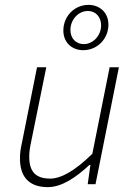

<svg xmlns="http://www.w3.org/2000/svg" viewBox="-20 -756 548 788"><path d="M176 12C234 12 292 -28 347 -79H351L340 0H372L468 -480H430L359 -125C286 -53 229 -23 186 -23C125 -23 100 -53 100 -113C100 -132 102 -146 108 -175L170 -480H132L70 -170C64 -142 62 -129 62 -105C62 -36 94 12 176 12ZM321 -550C381 -550 425 -598 425 -655C425 -707 386 -736 344 -736C283 -736 240 -687 240 -631C240 -578 279 -550 321 -550ZM324 -575C292 -575 269 -598 269 -633C269 -676 302 -711 341 -711C372 -711 395 -687 395 -652C395 -610 362 -575 324 -575Z"/></svg>

Font: Source Sans Pro Light
Style: Italic
Weight: 300
Italic angle: -11°
Designer: Paul D. Hunt
Foundry: Adobe Systems Incorporated
Version: Version 3.006;hotconv 1.0.111;makeotfexe 2.5.65597